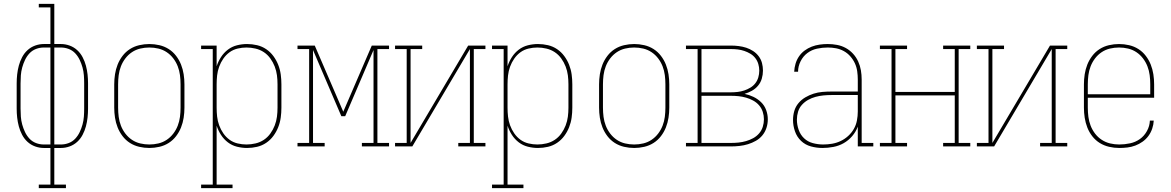

<svg xmlns="http://www.w3.org/2000/svg" viewBox="-20 -755 6040 990"><path d="M180 215V197H240V8H206Q183 8 161 0Q139 -8 122 -23.5Q105 -39 94 -60Q83 -81 77 -103.5Q71 -126 68.5 -149Q66 -172 66 -195V-325Q66 -348 68.5 -371Q71 -394 77 -416.5Q83 -439 94 -460Q105 -481 122 -496.5Q139 -512 161 -520Q183 -528 206 -528H240V-717H180V-735H260V-528H294Q317 -528 339 -520Q361 -512 378 -496.5Q395 -481 406 -460Q417 -439 423 -416.5Q429 -394 431.5 -371Q434 -348 434 -325V-195Q434 -172 431.5 -149Q429 -126 423 -103.5Q417 -81 406 -60Q395 -39 378 -23.5Q361 -8 339 0Q317 8 294 8H260V197H320V215ZM240 -10V-510H206Q185 -510 165.5 -502.5Q146 -495 132 -480Q118 -465 109 -446Q100 -427 94.5 -407Q89 -387 87.5 -366.5Q86 -346 86 -325V-195Q86 -174 87.5 -153.5Q89 -133 94.5 -113Q100 -93 109 -74Q118 -55 132 -40Q146 -25 165.5 -17.5Q185 -10 206 -10ZM260 -10H294Q315 -10 334.5 -17.5Q354 -25 368 -40Q382 -55 391 -74Q400 -93 405.5 -113Q411 -133 412.5 -153.5Q414 -174 414 -195V-325Q414 -346 412.5 -366.5Q411 -387 405.5 -407Q400 -427 391 -446Q382 -465 368 -480Q354 -495 334.5 -502.5Q315 -510 294 -510H260Z M750 8Q724 8 698 2Q672 -4 650 -18Q628 -32 612 -53Q596 -74 586.5 -98Q577 -122 573 -148Q569 -174 569 -200V-320Q569 -346 573 -372Q577 -398 586.5 -422Q596 -446 612 -467Q628 -488 650 -502Q672 -516 698 -522Q724 -528 750 -528Q776 -528 802 -522Q828 -516 850 -502Q872 -488 888 -467Q904 -446 913.5 -422Q923 -398 927 -372Q931 -346 931 -320V-200Q931 -174 927 -148Q923 -122 913.5 -98Q904 -74 888 -53Q872 -32 850 -18Q828 -4 802 2Q776 8 750 8ZM750 -10Q774 -10 797 -15.5Q820 -21 839.5 -34Q859 -47 873.5 -66Q888 -85 896.5 -107Q905 -129 908 -152.5Q911 -176 911 -200V-320Q911 -344 908 -367.5Q905 -391 896.5 -413Q888 -435 873.5 -454Q859 -473 839.5 -486Q820 -499 797 -504.5Q774 -510 750 -510Q726 -510 703 -504.5Q680 -499 660.5 -486Q641 -473 626.5 -454Q612 -435 603.5 -413Q595 -391 592 -367.5Q589 -344 589 -320V-200Q589 -176 592 -152.5Q595 -129 603.5 -107Q612 -85 626.5 -66Q641 -47 660.5 -34Q680 -21 703 -15.5Q726 -10 750 -10Z M1017 215V197H1077V-502H1017V-520H1097V-413Q1105 -438 1119.5 -460.5Q1134 -483 1155 -499Q1176 -515 1202 -521.5Q1228 -528 1254 -528Q1280 -528 1305.5 -522Q1331 -516 1352.5 -501.5Q1374 -487 1389.5 -466Q1405 -445 1414.5 -421Q1424 -397 1427.5 -371.5Q1431 -346 1431 -320V-200Q1431 -174 1427.5 -148.5Q1424 -123 1414.5 -99Q1405 -75 1389.5 -54Q1374 -33 1352.5 -18.5Q1331 -4 1305.5 2Q1280 8 1254 8Q1228 8 1202 1.5Q1176 -5 1155 -21Q1134 -37 1119.5 -59.5Q1105 -82 1097 -107V197H1179V215ZM1251 -10Q1274 -10 1297.5 -15.5Q1321 -21 1340.5 -34Q1360 -47 1374 -66.5Q1388 -86 1396.5 -108Q1405 -130 1408 -153Q1411 -176 1411 -200V-320Q1411 -344 1408 -367Q1405 -390 1396.5 -412Q1388 -434 1374 -453.5Q1360 -473 1340.5 -486Q1321 -499 1297.5 -504.5Q1274 -510 1251 -510Q1228 -510 1205 -504.5Q1182 -499 1163.5 -485.5Q1145 -472 1131.5 -452.5Q1118 -433 1110 -411Q1102 -389 1099.5 -366Q1097 -343 1097 -320V-200Q1097 -177 1099.5 -154Q1102 -131 1110 -109Q1118 -87 1131.5 -67.5Q1145 -48 1163.5 -34.5Q1182 -21 1205 -15.5Q1228 -10 1251 -10Z M1514 0V-18H1574V-502H1514V-520H1603L1750 -179L1897 -520H1986V-502H1926V-18H1986V0H1846V-18H1906V-497L1760 -156H1740L1594 -497V-18H1654V0Z M2017 0V-18H2077V-502H2017V-520H2157V-502H2097V-18L2394 -520H2483V-502H2423V-18H2483V0H2343V-18H2403V-502L2106 0Z M2517 215V197H2577V-502H2517V-520H2597V-413Q2605 -438 2619.5 -460.5Q2634 -483 2655 -499Q2676 -515 2702 -521.5Q2728 -528 2754 -528Q2780 -528 2805.5 -522Q2831 -516 2852.5 -501.5Q2874 -487 2889.5 -466Q2905 -445 2914.5 -421Q2924 -397 2927.5 -371.5Q2931 -346 2931 -320V-200Q2931 -174 2927.5 -148.5Q2924 -123 2914.5 -99Q2905 -75 2889.5 -54Q2874 -33 2852.5 -18.5Q2831 -4 2805.5 2Q2780 8 2754 8Q2728 8 2702 1.5Q2676 -5 2655 -21Q2634 -37 2619.5 -59.5Q2605 -82 2597 -107V197H2679V215ZM2751 -10Q2774 -10 2797.5 -15.5Q2821 -21 2840.5 -34Q2860 -47 2874 -66.5Q2888 -86 2896.5 -108Q2905 -130 2908 -153Q2911 -176 2911 -200V-320Q2911 -344 2908 -367Q2905 -390 2896.5 -412Q2888 -434 2874 -453.5Q2860 -473 2840.5 -486Q2821 -499 2797.5 -504.5Q2774 -510 2751 -510Q2728 -510 2705 -504.5Q2682 -499 2663.5 -485.5Q2645 -472 2631.5 -452.5Q2618 -433 2610 -411Q2602 -389 2599.5 -366Q2597 -343 2597 -320V-200Q2597 -177 2599.5 -154Q2602 -131 2610 -109Q2618 -87 2631.5 -67.5Q2645 -48 2663.5 -34.5Q2682 -21 2705 -15.5Q2728 -10 2751 -10Z M3250 8Q3224 8 3198 2Q3172 -4 3150 -18Q3128 -32 3112 -53Q3096 -74 3086.5 -98Q3077 -122 3073 -148Q3069 -174 3069 -200V-320Q3069 -346 3073 -372Q3077 -398 3086.5 -422Q3096 -446 3112 -467Q3128 -488 3150 -502Q3172 -516 3198 -522Q3224 -528 3250 -528Q3276 -528 3302 -522Q3328 -516 3350 -502Q3372 -488 3388 -467Q3404 -446 3413.5 -422Q3423 -398 3427 -372Q3431 -346 3431 -320V-200Q3431 -174 3427 -148Q3423 -122 3413.5 -98Q3404 -74 3388 -53Q3372 -32 3350 -18Q3328 -4 3302 2Q3276 8 3250 8ZM3250 -10Q3274 -10 3297 -15.5Q3320 -21 3339.5 -34Q3359 -47 3373.5 -66Q3388 -85 3396.5 -107Q3405 -129 3408 -152.5Q3411 -176 3411 -200V-320Q3411 -344 3408 -367.5Q3405 -391 3396.5 -413Q3388 -435 3373.5 -454Q3359 -473 3339.5 -486Q3320 -499 3297 -504.5Q3274 -510 3250 -510Q3226 -510 3203 -504.5Q3180 -499 3160.5 -486Q3141 -473 3126.5 -454Q3112 -435 3103.5 -413Q3095 -391 3092 -367.5Q3089 -344 3089 -320V-200Q3089 -176 3092 -152.5Q3095 -129 3103.5 -107Q3112 -85 3126.5 -66Q3141 -47 3160.5 -34Q3180 -21 3203 -15.5Q3226 -10 3250 -10Z M3517 0V-18H3577V-502H3517V-520H3749Q3769 -520 3789 -517.5Q3809 -515 3827.5 -509Q3846 -503 3863 -492Q3880 -481 3892 -465Q3904 -449 3909 -430Q3914 -411 3914 -391Q3914 -370 3908 -349.5Q3902 -329 3888.5 -313Q3875 -297 3857 -287Q3839 -277 3819 -271Q3843 -266 3865 -255.5Q3887 -245 3904.5 -228Q3922 -211 3930.5 -187.5Q3939 -164 3939 -140Q3939 -117 3932 -95.5Q3925 -74 3911 -57Q3897 -40 3877.5 -29Q3858 -18 3837 -11.5Q3816 -5 3793.5 -2.5Q3771 0 3749 0ZM3597 -279H3749Q3767 -279 3784 -281Q3801 -283 3817.5 -288.5Q3834 -294 3849 -303Q3864 -312 3874.5 -325.5Q3885 -339 3890 -356Q3895 -373 3895 -391Q3895 -408 3890 -425Q3885 -442 3874.5 -455.5Q3864 -469 3849 -478Q3834 -487 3817.5 -492.5Q3801 -498 3784 -500Q3767 -502 3749 -502H3597ZM3597 -18H3749Q3769 -18 3788.5 -20Q3808 -22 3827 -27.5Q3846 -33 3863.5 -42.5Q3881 -52 3894 -67Q3907 -82 3913 -101Q3919 -120 3919 -140Q3919 -159 3913 -178Q3907 -197 3894 -212Q3881 -227 3863.5 -236.5Q3846 -246 3827 -251.5Q3808 -257 3788.5 -259Q3769 -261 3749 -261H3597Z M4221 8Q4191 8 4161.5 0Q4132 -8 4110.5 -28.5Q4089 -49 4079 -78Q4069 -107 4069 -136Q4069 -160 4075.5 -182.5Q4082 -205 4097 -223Q4112 -241 4132.5 -253Q4153 -265 4175 -272Q4197 -279 4220.5 -281Q4244 -283 4267 -283H4403V-345Q4403 -366 4400 -387.5Q4397 -409 4388 -428.5Q4379 -448 4364.5 -464.5Q4350 -481 4331 -491.5Q4312 -502 4291 -506Q4270 -510 4248 -510Q4220 -510 4192.5 -504Q4165 -498 4143 -481.5Q4121 -465 4108 -439Q4095 -413 4095 -385H4075Q4076 -406 4082 -426.5Q4088 -447 4100 -464.5Q4112 -482 4129 -494.5Q4146 -507 4165.5 -514.5Q4185 -522 4206 -525Q4227 -528 4248 -528Q4272 -528 4296 -523.5Q4320 -519 4341 -507.5Q4362 -496 4378.5 -478Q4395 -460 4405 -438Q4415 -416 4419 -392.5Q4423 -369 4423 -345V-18H4483V0H4403V-102Q4393 -75 4374 -53Q4355 -31 4330.5 -17Q4306 -3 4277.5 2.5Q4249 8 4221 8ZM4224 -10Q4248 -10 4271 -14Q4294 -18 4315 -28Q4336 -38 4353.5 -54Q4371 -70 4382.5 -90Q4394 -110 4398.5 -133.5Q4403 -157 4403 -180V-265H4267Q4247 -265 4226 -263Q4205 -261 4185 -255.5Q4165 -250 4147 -240Q4129 -230 4115 -214.5Q4101 -199 4095 -179Q4089 -159 4089 -138Q4089 -112 4098 -86Q4107 -60 4126 -42Q4145 -24 4171.5 -17Q4198 -10 4224 -10Z M4517 0V-18H4577V-502H4517V-520H4657V-502H4597V-281H4903V-502H4843V-520H4983V-502H4923V-18H4983V0H4843V-18H4903V-263H4597V-18H4657V0Z M5017 0V-18H5077V-502H5017V-520H5157V-502H5097V-18L5394 -520H5483V-502H5423V-18H5483V0H5343V-18H5403V-502L5106 0Z M5751 8Q5725 8 5699 2Q5673 -4 5651 -17.5Q5629 -31 5612.5 -52Q5596 -73 5586.5 -97.5Q5577 -122 5573 -148Q5569 -174 5569 -200V-320Q5569 -346 5573 -372Q5577 -398 5586.5 -422Q5596 -446 5612 -467Q5628 -488 5650 -502Q5672 -516 5698 -522Q5724 -528 5750 -528Q5776 -528 5802 -522Q5828 -516 5850 -502Q5872 -488 5888 -467Q5904 -446 5913.5 -422Q5923 -398 5927 -372Q5931 -346 5931 -320V-251H5589V-200Q5589 -176 5592 -152.5Q5595 -129 5603.5 -107Q5612 -85 5626.5 -66Q5641 -47 5661 -34Q5681 -21 5704 -15.5Q5727 -10 5751 -10Q5779 -10 5807 -16Q5835 -22 5857.5 -38Q5880 -54 5894 -79.5Q5908 -105 5909 -133H5929Q5928 -112 5921 -91.5Q5914 -71 5901.5 -54Q5889 -37 5871.5 -24.5Q5854 -12 5834 -4.5Q5814 3 5793 5.5Q5772 8 5751 8ZM5589 -269H5911V-320Q5911 -344 5908 -367.5Q5905 -391 5896.5 -413Q5888 -435 5873.5 -454Q5859 -473 5839.5 -486Q5820 -499 5797 -504.5Q5774 -510 5750 -510Q5726 -510 5703 -504.5Q5680 -499 5660.5 -486Q5641 -473 5626.5 -454Q5612 -435 5603.5 -413Q5595 -391 5592 -367.5Q5589 -344 5589 -320Z"/></svg>

Font: Iosevka Curly Slab Thin
Style: Regular
Weight: 100
Monospace: yes
Designer: Belleve Invis
Foundry: Belleve Invis
Version: Version 22.1.2; ttfautohint (v1.8.4)